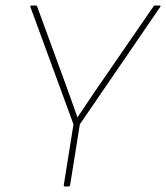

<svg xmlns="http://www.w3.org/2000/svg" viewBox="-20 -675 601 695"><path d="M215 0Q210 0 211 -6L246 -225L90 -650Q89 -652 90.5 -653.5Q92 -655 94 -655H110Q114 -655 115 -650L215 -377Q226 -346 237.5 -314.5Q249 -283 260 -251H261Q283 -283 304 -315Q325 -347 347 -378L535 -651Q537 -655 541 -655H558Q560 -655 561 -653.5Q562 -652 560 -650L269 -225L234 -6Q233 0 228 0Z"/></svg>

Font: Sofia Sans Thin
Style: Italic
Weight: 250
Italic angle: -9°
Version: Version 4.100-B